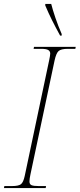

<svg xmlns="http://www.w3.org/2000/svg" viewBox="-32 -951 403 971"><path d="M-12 0 -10 -10H28Q62 -10 74 -19.5Q86 -29 93 -61L217 -648Q219 -659 220.5 -666.5Q222 -674 222 -680Q222 -692 212 -698Q202 -704 176 -704H138L140 -714H351L349 -704H311Q277 -704 264.5 -693Q252 -682 244 -645L122 -69Q117 -46 117 -33Q117 -19 127.5 -14.5Q138 -10 164 -10H201L199 0ZM272 -771Q248 -815 231 -849Q214 -883 197 -923V-931H227Q234 -903 248 -861.5Q262 -820 280 -779V-771Z"/></svg>

Font: Noto Serif Display SemiCondensed Thin
Style: Italic
Weight: 100
Width: 4
Italic angle: -12°
Designer: Monotype Design Team
Foundry: Monotype Imaging Inc.
Version: Version 2.009